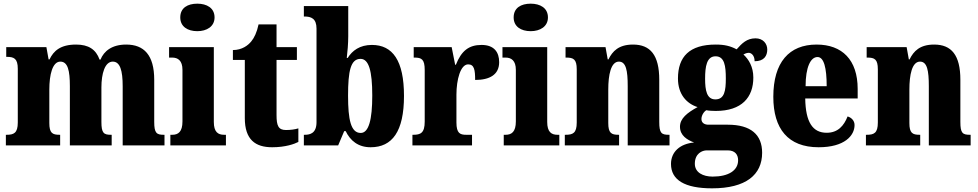

<svg xmlns="http://www.w3.org/2000/svg" viewBox="-20 -793 5334 1047"><path d="M12 0H308V-58H305C266 -58 249 -67 249 -122V-305C249 -385 266 -457 309 -457C350 -457 361 -408 361 -323V0H589V-58H585C546 -58 533 -67 533 -128V-316C533 -392 552 -457 595 -457C635 -457 649 -408 649 -323V0H877V-58H873C834 -58 821 -67 821 -128V-358C821 -493 765 -550 668 -550C591 -550 547 -515 528 -468H523C503 -524 462 -550 395 -550C309 -550 272 -515 250 -469H245L233 -536H14V-483H17C56 -483 77 -474 77 -418V-125C77 -67 55 -58 16 -58H12Z M1056 -623C1107 -623 1150 -648 1150 -698C1150 -750 1107 -773 1056 -773C1003 -773 963 -750 963 -698C963 -648 1003 -623 1056 -623ZM909 0H1212V-58H1202C1169 -58 1146 -73 1146 -128V-536H902V-479H919C950 -479 975 -463 975 -412V-131C975 -74 952 -58 919 -58H909Z M1464 10C1537 10 1586 -8 1607 -19V-93C1588 -87 1564 -84 1539 -84C1498 -84 1488 -108 1488 -165V-466H1599V-536H1488V-660H1390C1381 -617 1366 -586 1350 -567C1333 -546 1300 -520 1250 -520V-466H1315V-149C1315 -31 1373 10 1464 10Z M2001 10C2119 10 2183 -76 2183 -270C2183 -463 2121 -548 2008 -548C1942 -548 1901 -517 1876 -477H1871C1875 -508 1879 -558 1879 -595V-760H1637V-703H1640C1677 -703 1706 -692 1706 -637V-127C1706 -67 1672 -58 1642 -58H1637V0H1824L1857 -78H1865C1890 -26 1933 10 2001 10ZM1947 -68C1893 -68 1878 -141 1878 -271C1878 -406 1892 -472 1946 -472C1991 -472 2010 -407 2010 -272C2010 -141 1991 -68 1947 -68Z M2229 0H2554V-58H2522C2489 -58 2469 -66 2469 -125V-277C2469 -358 2491 -442 2533 -442C2566 -442 2571 -412 2571 -357C2649 -357 2702 -385 2702 -454C2702 -508 2675 -548 2606 -548C2537 -548 2496 -516 2466 -440H2462L2443 -536H2236V-479H2240C2279 -479 2296 -470 2296 -411V-130C2296 -67 2273 -58 2233 -58H2229Z M2874 -623C2925 -623 2968 -648 2968 -698C2968 -750 2925 -773 2874 -773C2821 -773 2781 -750 2781 -698C2781 -648 2821 -623 2874 -623ZM2727 0H3030V-58H3020C2987 -58 2964 -73 2964 -128V-536H2720V-479H2737C2768 -479 2793 -463 2793 -412V-131C2793 -74 2770 -58 2737 -58H2727Z M3060 0H3356V-58H3353C3314 -58 3297 -67 3297 -122V-305C3297 -384 3311 -457 3355 -457C3394 -457 3403 -408 3403 -323V0H3631V-58H3627C3587 -58 3575 -67 3575 -128V-358C3575 -493 3526 -550 3432 -550C3354 -550 3320 -514 3298 -469H3294L3282 -536H3064V-479H3068C3107 -479 3125 -470 3125 -415V-125C3125 -67 3104 -58 3064 -58H3060Z M3863 234C4048 234 4136 160 4136 40C4136 -58 4075 -113 3949 -113H3843C3823 -113 3805 -122 3805 -144C3805 -165 3820 -186 3832 -192C3843 -189 3871 -188 3883 -188C4025 -188 4088 -262 4088 -370C4088 -429 4063 -469 4034 -496C4041 -499 4050 -505 4063 -505C4075 -505 4095 -493 4095 -459C4147 -459 4164 -489 4164 -523C4164 -555 4141 -584 4100 -584C4053 -584 4026 -557 3997 -524C3963 -542 3931 -550 3883 -550C3740 -550 3677 -484 3677 -365C3677 -279 3724 -228 3784 -209C3727 -178 3688 -147 3688 -102C3688 -53 3728 -30 3765 -16C3688 -9 3639 35 3639 101C3639 188 3713 234 3863 234ZM3881 -251C3834 -251 3825 -300 3825 -364C3825 -431 3834 -486 3882 -486C3931 -486 3938 -433 3938 -365C3938 -299 3931 -251 3881 -251ZM3866 170C3814 170 3769 148 3769 100C3769 44 3809 27 3834 27H3948C3988 27 4005 50 4005 81C4005 137 3952 170 3866 170Z M4444 10C4586 10 4640 -54 4640 -111C4640 -135 4623 -152 4602 -158C4582 -107 4549 -69 4488 -69C4412 -69 4373 -126 4371 -256H4657V-308C4657 -467 4572 -550 4433 -550C4283 -550 4197 -453 4197 -265C4197 -91 4277 10 4444 10ZM4488 -323H4373C4373 -426 4400 -482 4438 -482C4473 -482 4488 -423 4488 -323Z M4702 0H4998V-58H4995C4956 -58 4939 -67 4939 -122V-305C4939 -384 4953 -457 4997 -457C5036 -457 5045 -408 5045 -323V0H5273V-58H5269C5229 -58 5217 -67 5217 -128V-358C5217 -493 5168 -550 5074 -550C4996 -550 4962 -514 4940 -469H4936L4924 -536H4706V-479H4710C4749 -479 4767 -470 4767 -415V-125C4767 -67 4746 -58 4706 -58H4702Z"/></svg>

Font: Noto Serif Khmer Condensed Black
Style: Regular
Weight: 900
Width: 3
Designer: Danh Hong and the Monotype Design Team
Foundry: Monotype Imaging Inc.
Version: Version 2.004